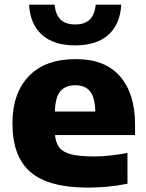

<svg xmlns="http://www.w3.org/2000/svg" viewBox="-20 -818 646 848"><path d="M367.5 10.5Q195 10.5 115 -57.8Q35 -126 35 -273.5Q35 -406 107.2 -481.5Q179.5 -557 315 -557Q444 -557 510.2 -480.8Q576.5 -404.5 576.5 -267.5V-221.5H223Q226 -187 242.2 -166.2Q258.5 -145.5 295.2 -136.2Q332 -127 396 -127Q429.5 -127 467.8 -131.2Q506 -135.5 543 -142.5V-6.5Q494.5 3 451.5 6.8Q408.5 10.5 367.5 10.5ZM312.5 -441.5Q268.5 -441.5 246.2 -414.8Q224 -388 222.5 -325.5H401Q399.5 -388 377.8 -414.8Q356 -441.5 312.5 -441.5ZM312 -617.5Q217.5 -617.5 165.2 -664.5Q113 -711.5 108.5 -797.5H221Q225 -755 246.8 -732.5Q268.5 -710 312 -710Q355.5 -710 377.2 -732.5Q399 -755 403 -797.5H515.5Q511 -711.5 458.8 -664.5Q406.5 -617.5 312 -617.5Z"/></svg>

Font: Encode Sans Semi Expanded ExtraBold
Style: Regular
Weight: 800
Width: 6
Designer: Multiple Designers
Foundry: Impallari Type
Version: Version 3.000; ttfautohint (v1.8.3) -l 8 -r 50 -G 200 -x 14 